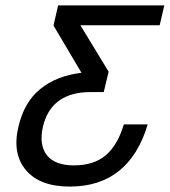

<svg xmlns="http://www.w3.org/2000/svg" viewBox="-20 -544 625 707"><path d="M280 -276 177 -450 194 -524H585L568 -451H276L380 -280L362 -205H314Q168 -205 138 -77Q123 -10 153 28Q183 65 252 65Q325 65 369 28Q413 -9 436 -86H524Q455 143 237 143Q127 143 76 83Q24 22 48 -78Q69 -168 128 -216Q188 -265 280 -276Z"/></svg>

Font: Miedinger
Style: Italic
Weight: 400
Italic angle: -13°
Version: Version 001.000